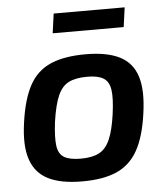

<svg xmlns="http://www.w3.org/2000/svg" viewBox="-51 -726 681 784"><g transform="rotate(-5 289.5 -333.5)"><path d="M313 -503Q400 -503 452 -477Q504 -451 522.5 -393.5Q541 -336 527 -240Q514 -147 483 -91.5Q452 -36 397 -11.5Q342 13 255 13Q168 13 116 -13Q64 -39 44.5 -96.5Q25 -154 39 -249Q52 -342 82.5 -398Q113 -454 169 -478.5Q225 -503 313 -503ZM312 -411Q265 -411 236.5 -397Q208 -383 191.5 -346Q175 -309 165 -240Q157 -177 161.5 -142Q166 -107 189 -93.5Q212 -80 257 -80Q303 -80 331.5 -94.5Q360 -109 376.5 -146.5Q393 -184 402 -249Q411 -314 406 -348.5Q401 -383 378.5 -397Q356 -411 312 -411ZM489 -680 478 -600H187L198 -680Z"/></g></svg>

Font: Exo 2 SemiBold
Style: Italic
Weight: 600
Italic angle: -8°
Designer: Natanael Gama
Foundry: Natanael Gama
Version: Version 2.010